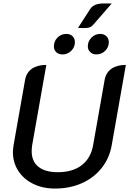

<svg xmlns="http://www.w3.org/2000/svg" viewBox="-20 -1086 751 1115"><path d="M55 -203Q55 -216 59 -244L126 -624Q134 -665 165.5 -687Q197 -709 249 -709L167 -244Q164 -225 164 -208Q164 -149 203 -117.5Q242 -86 316 -86Q402 -86 455 -127Q508 -168 521 -244L588 -624Q596 -665 627.5 -687Q659 -709 711 -709L629 -244Q616 -168 570.5 -110.5Q525 -53 455 -22Q385 9 299 9Q228 9 172.5 -18.5Q117 -46 86 -94Q55 -142 55 -203ZM504 -1034Q525 -1066 581 -1066H629L523 -944Q513 -932 501.5 -927.5Q490 -923 463 -923Q445 -923 433 -924ZM293 -817Q293 -847 314 -868Q335 -889 365 -889Q388 -889 401.5 -875.5Q415 -862 415 -841Q415 -812 394 -791Q373 -770 344 -770Q320 -770 306.5 -783Q293 -796 293 -817ZM490 -817Q490 -846 511 -867.5Q532 -889 562 -889Q584 -889 598 -875.5Q612 -862 612 -841Q612 -812 591 -791Q570 -770 540 -770Q518 -770 504 -783.5Q490 -797 490 -817Z"/></svg>

Font: K2D Medium
Style: Italic
Weight: 500
Italic angle: -10°
Designer: Katatrad Aksorn Co.,Ltd.
Foundry: Cadson Demak Co.,Ltd.
Version: Version 1.000; ttfautohint (v1.6)